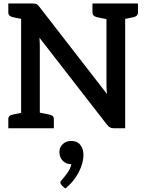

<svg xmlns="http://www.w3.org/2000/svg" viewBox="-20 -741 849 1109"><path d="M102 0V-721H166Q182 -721 190.5 -717.5Q199 -714 208 -701L598 -198Q596 -214 595.5 -229Q595 -244 595 -257V-721H703V0H640Q626 0 616.5 -4.5Q607 -9 597 -22L208 -523Q209 -507 209.5 -495Q210 -483 210 -468V0ZM28 0V-52Q28 -64 34.5 -70.5Q41 -77 53 -79L116 -92L129 0ZM191 0 203 -92 266 -79Q278 -77 284.5 -70.5Q291 -64 291 -52V0ZM129 -721 116 -629 53 -642Q41 -645 34.5 -651.5Q28 -658 28 -670V-721ZM615 -721 602 -629 539 -642Q527 -645 520.5 -651.5Q514 -658 514 -670V-721ZM777 -721V-670Q777 -658 770.5 -651.5Q764 -645 753 -642L689 -629L677 -721ZM357 348 337 330Q334 326 331.5 322Q329 318 329 313Q329 305 338 297Q350 284 368.5 259Q387 234 392 207Q391 207 389.5 207Q388 207 387 207Q359 206 341 186Q323 166 323 137Q323 110 342.5 91.5Q362 73 391 73Q426 73 444 96Q462 119 462 153Q462 202 433.5 256Q405 310 357 348Z"/></svg>

Font: Aleo SemiBold
Style: Regular
Weight: 600
Designer: Alessio Laiso
Foundry: Alessio Laiso
Version: Version 2.001;gftools[0.9.29]